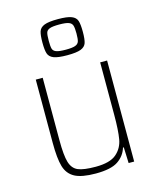

<svg xmlns="http://www.w3.org/2000/svg" viewBox="-116 -847 764 936"><g transform="rotate(-15 266.5 -379.5)"><path d="M86 -190V-510H121V-195Q121 -118 131.5 -83Q142 -48 170 -36Q198 -24 259 -24Q331 -24 363.5 -52Q396 -80 403.5 -123.5Q411 -167 411 -246V-510H446V0H418L415 -80H411Q399 -40 363.5 -16Q328 8 251 8Q180 8 145 -11Q110 -30 98 -71Q86 -112 86 -190ZM164 -676Q164 -714 170 -732Q176 -750 197.5 -758.5Q219 -767 266 -767Q313 -767 334.5 -758.5Q356 -750 362 -732Q368 -714 368 -676Q368 -638 362 -620Q356 -602 334.5 -593.5Q313 -585 266 -585Q219 -585 197.5 -593.5Q176 -602 170 -620Q164 -638 164 -676ZM336 -676Q336 -704 332 -716.5Q328 -729 313.5 -734.5Q299 -740 266 -740Q232 -740 217.5 -734.5Q203 -729 199.5 -717Q196 -705 196 -676Q196 -648 199.5 -636Q203 -624 217.5 -618.5Q232 -613 266 -613Q299 -613 313.5 -618.5Q328 -624 332 -636Q336 -648 336 -676Z"/></g></svg>

Font: Saira Semi Condensed Thin
Style: Regular
Weight: 100
Width: 4
Designer: Hector Gatti with collaboration of the Omnibus-Type team
Foundry: Omnibus-Type
Version: Version 1.001; ttfautohint (v1.8)